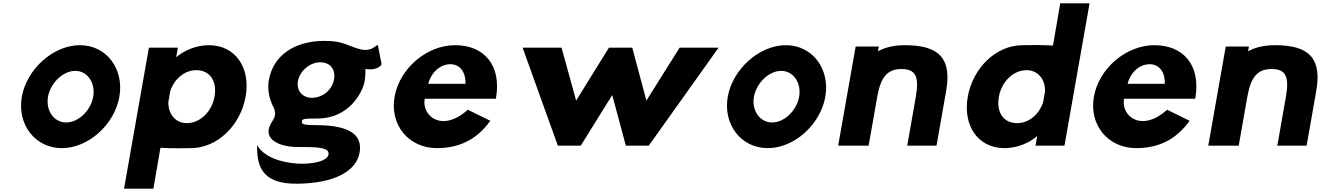

<svg xmlns="http://www.w3.org/2000/svg" viewBox="-20 -880 7984 1160"><path d="M270.1 -295.4C284.7 -378.1 360.2 -451.9 434.7 -451.9C509.3 -451.9 557.7 -378.1 543.1 -295.4C528.5 -212.7 454.3 -140.1 379.8 -140.1C305.2 -140.1 255.5 -212.7 270.1 -295.4ZM111.9 -295.4C82.6 -129.3 191.4 15 353.5 15C515.5 15 672 -129.3 701.3 -295.4C730.6 -461.5 625.1 -607 463.1 -607C301.1 -607 141.2 -461.5 111.9 -295.4Z M1276.1 -296.7C1259.4 -202.4 1186.6 -136 1109.2 -136C1042.6 -136 996.4 -186.8 997 -262.7L1008.7 -330C1034.1 -405.1 1096 -456 1165.7 -456C1248.8 -456 1292.4 -389.6 1276.1 -296.7ZM879.6 -592 729.4 260H906.7L949.2 13C1023.3 17.5 1099.5 15 1132.2 15C1295.1 15 1433.7 -124.8 1464 -296.6C1494.3 -468.4 1404.8 -607 1241.9 -607C1165.9 -607 1093.1 -576 1044.4 -534L1054.6 -592Z M1603.5 -97.8C1591.9 -31.9 1673.7 8 1777.5 8C1898.7 8 1968.2 9.6 1965 51C1958.8 132 1613.3 141 1532.7 -4C1533.9 107 1546.3 233 1777.6 230C2000.9 227 2132.4 155 2152.4 42C2168.8 -51 2115.9 -124 1889.7 -124C1833.1 -124 1800.1 -126.4 1803.4 -145.3C1806.8 -164.2 1815.8 -163.1 1911.8 -164.2C2085 -171.3 2161.3 -309.8 2179.3 -372.6C2186.4 -397.3 2188.4 -430.6 2187.3 -463.7C2187.3 -463.7 2256.1 -448.3 2285.6 -490.9L2262.6 -609.3C2237.5 -595.5 2226.1 -573.3 2167.4 -579.7C2076.5 -601 2060.4 -634.2 1935.6 -633C1759.9 -631.3 1630.7 -546.6 1604 -395.1C1589.6 -313.4 1626.9 -243.6 1626.9 -243.6C1667.8 -168 1613.4 -154.2 1603.5 -97.8ZM1779 -383.2C1785.6 -442.4 1840.8 -496.1 1901.6 -502.8C1966.4 -509.9 2006 -468.5 1999.4 -409.3C1992.8 -350.1 1945.3 -296.8 1876.8 -289.7C1815.9 -283.4 1772.4 -324 1779 -383.2Z M2567.4 -373.6C2581.1 -431.5 2631 -492 2701.4 -492C2761.4 -492 2795 -440.2 2792.4 -373.6ZM2806.4 -216.9C2651.4 -77.5 2527.1 -177.5 2545.8 -283.6H2976.2C3012.4 -488.8 2902 -607 2729.9 -607C2558.9 -607 2394.2 -467.3 2363.9 -295.4C2333.8 -124.8 2449.1 15 2620 15C2745.6 15 2857.3 -30.6 2942.3 -150.3Z M3488.8 0 3678.9 -305.8 3761.2 0H3899.7L4321.4 -592H4086L3885.4 -272.3L3799.8 -592H3659L3460.7 -272.3L3372.8 -592H3137.4L3350.3 0Z M4535.1 -295.4C4549.7 -378.1 4625.2 -451.9 4699.7 -451.9C4774.3 -451.9 4822.7 -378.1 4808.1 -295.4C4793.5 -212.7 4719.3 -140.1 4644.8 -140.1C4570.2 -140.1 4520.5 -212.7 4535.1 -295.4ZM4376.9 -295.4C4347.6 -129.3 4456.4 15 4618.5 15C4780.5 15 4937 -129.3 4966.3 -295.4C4995.6 -461.5 4890.1 -607 4728.1 -607C4566.1 -607 4406.2 -461.5 4376.9 -295.4Z M5227.9 0 5279.8 -294.2C5301.3 -416 5341.9 -463 5427.3 -463C5512.7 -463 5534.4 -416 5512.9 -294.2L5461.1 0H5638.1L5696.2 -329.9C5731.1 -527.7 5653.8 -607 5447.7 -607C5377.9 -607 5325 -593 5284.5 -570L5289.6 -599H5149.6L5043.9 0Z M6014.9 -295.3C6031.5 -389.6 6104.4 -456 6181.7 -456C6248.3 -456 6294.5 -405.2 6293.8 -329.3L6282.1 -262C6256.8 -186.9 6194.9 -136 6125.2 -136C6042.2 -136 5998.5 -202.4 6014.9 -295.3ZM6411.2 0 6562.8 -860H6385.7L6341.8 -605C6267.7 -609.5 6191.5 -607 6158.7 -607C5995.9 -607 5857.2 -467.2 5826.9 -295.4C5796.6 -123.6 5886.2 15 6049 15C6125 15 6197.7 -16 6246.4 -58L6236.2 0Z M6792.4 -373.6C6806.1 -431.5 6856 -492 6926.4 -492C6986.4 -492 7020 -440.2 7017.4 -373.6ZM7031.4 -216.9C6876.4 -77.5 6752.1 -177.5 6770.8 -283.6H7201.2C7237.4 -488.8 7127 -607 6954.9 -607C6783.9 -607 6619.2 -467.3 6588.9 -295.4C6558.8 -124.8 6674.1 15 6845 15C6970.6 15 7082.3 -30.6 7167.3 -150.3Z M7463.9 0 7515.8 -294.2C7537.3 -416 7577.9 -463 7663.3 -463C7748.7 -463 7770.4 -416 7748.9 -294.2L7697.1 0H7874.1L7932.2 -329.9C7967.1 -527.7 7889.8 -607 7683.7 -607C7613.9 -607 7561 -593 7520.5 -570L7525.6 -599H7385.6L7279.9 0Z"/></svg>

Font: Hussar Wysoki
Style: Obl
Weight: 700
Foundry: Cannot Into Space Fonts
Version: Version 0.92